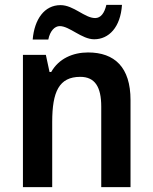

<svg xmlns="http://www.w3.org/2000/svg" viewBox="-20 -767 626 787"><path d="M114 -605H178C185 -640 204 -660 225 -660C265 -660 315 -606 366 -606C426 -606 474 -655 480 -747H416C408 -713 393 -693 370 -693C327 -693 282 -746 228 -746C162 -746 121 -688 114 -605ZM341 -552C279 -552 221 -527 190 -472H183L168 -542H74V0H194V-267C194 -391 222 -452 309 -452C369 -452 395 -411 395 -330V0H515V-357C515 -491 450 -552 341 -552Z"/></svg>

Font: Noto Sans Gujarati UI SemiCondensed SemiBold
Style: Regular
Weight: 600
Width: 4
Designer: Jelle Bosma - Monotype Design Team, Universal Thirst
Foundry: Monotype Imaging Inc.
Version: Version 2.106